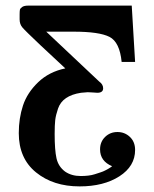

<svg xmlns="http://www.w3.org/2000/svg" viewBox="-20 -465 551 685"><path d="M47 10Q47 -43 62 -88.5Q77 -134 116 -171.5Q155 -209 213 -221Q175 -257 124 -304Q69 -356 59.5 -367.5Q50 -379 50 -396V-413Q50 -425 51 -430Q52 -435 59 -440Q66 -445 81 -445H450L462 -244H414Q407 -315 370.5 -333.5Q334 -352 243 -352H145L334 -174Q348 -164 348 -150Q348 -134 327 -134Q324 -134 312.5 -135Q301 -136 293 -136Q287 -136 269 -134Q236 -129 215.5 -115Q195 -101 187 -77.5Q179 -54 177 -36.5Q175 -19 175 13Q175 70 181.5 99.5Q188 129 212 147Q235 163 268 163Q282 163 295 161.5Q308 160 318.5 156.5Q329 153 338.5 150Q348 147 355.5 143Q363 139 367.5 136.5Q372 134 376 131L380 128Q337 110 337 68Q337 41 355 23.5Q373 6 399 6Q425 6 443.5 23.5Q462 41 462 70Q462 128 406 164Q350 200 264 200Q170 200 108.5 150Q47 100 47 10Z"/></svg>

Font: CMU Serif
Style: Bold
Weight: 700
Version: Version 0.7.0